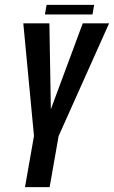

<svg xmlns="http://www.w3.org/2000/svg" viewBox="-20 -771 470 791"><path d="M83 0 120 -211 76 -675H183.5L189.5 -321L321 -675H429.5L221.5 -210.5L184.5 0ZM165 -711.5 172 -751H368L361 -711.5Z"/></svg>

Font: Anybody Condensed Medium
Style: Italic
Weight: 500
Width: 3
Italic angle: -10°
Designer: Tyler Finck
Foundry: Etcetera Type Company
Version: Version 1.010; ttfautohint (v1.8.3) -l 8 -r 50 -G 200 -x 14 